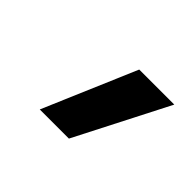

<svg xmlns="http://www.w3.org/2000/svg" viewBox="-72 -929 643 643"><g transform="rotate(45 250.0 -607.0)"><path d="M148 -442 289 -772H455L286 -442Z"/></g></svg>

Font: Iosevka Term Curly Hv Obl
Style: Regular
Weight: 900
Italic angle: -9°
Designer: Belleve Invis
Foundry: Belleve Invis
Version: Version 32.3.0